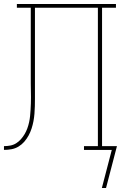

<svg xmlns="http://www.w3.org/2000/svg" viewBox="-20 -755 640 967"><path d="M493 192 543 0H403V-19H473V-716H156V-335Q156 -331 156 -327.5Q156 -324 156 -320V-311Q156 -307 156 -303.5Q156 -300 156 -297Q156 -278 156 -259Q156 -240 155.5 -220.5Q155 -201 153.5 -182Q152 -163 148.5 -144.5Q145 -126 139 -107.5Q133 -89 124 -72.5Q115 -56 102.5 -41.5Q90 -27 73.5 -17Q57 -7 38 -3.5Q19 0 0 0V-19Q16 -19 32 -22Q48 -25 61.5 -33.5Q75 -42 85.5 -54Q96 -66 104 -79.5Q112 -93 117.5 -108Q123 -123 126.5 -139Q130 -155 131.5 -170.5Q133 -186 134 -202Q135 -218 135.5 -234Q136 -250 136 -266Q136 -283 135.5 -300.5Q135 -318 135 -335V-716H65V-735H564V-716H494V-19H569L514 192Z"/></svg>

Font: Iosevka Slab Thin Extended
Style: Regular
Weight: 100
Width: 7
Monospace: yes
Designer: Belleve Invis
Foundry: Belleve Invis
Version: Version 11.1.1; ttfautohint (v1.8.3)